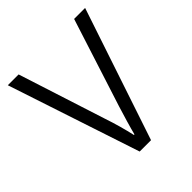

<svg xmlns="http://www.w3.org/2000/svg" viewBox="-155 -631 729 729"><g transform="rotate(-45 209.5 -266.0)"><path d="M178 0H239L417 -532H358L244 -177C231 -135 218 -92 210 -60H207C199 -96 187 -140 173 -181L60 -532H2Z"/></g></svg>

Font: Noto Sans Armenian SemiCondensed Light
Style: Regular
Weight: 300
Width: 4
Designer: Monotype Design Team
Foundry: Monotype Imaging Inc.
Version: Version 2.008